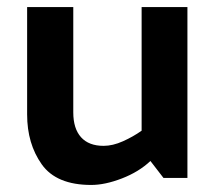

<svg xmlns="http://www.w3.org/2000/svg" viewBox="-20 -505 615 545"><path d="M407 -48Q374 -17 326 1.5Q278 20 239 20Q140 20 98.5 -38.5Q57 -97 57 -180V-485H188V-186Q188 -140 210 -115.5Q232 -91 274 -91Q300 -91 329 -104Q358 -117 382 -134V-485H512V0H444Z"/></svg>

Font: Palanquin
Style: Bold
Weight: 700
Designer: Pria Ravichandran
Version: Version 1.0.4